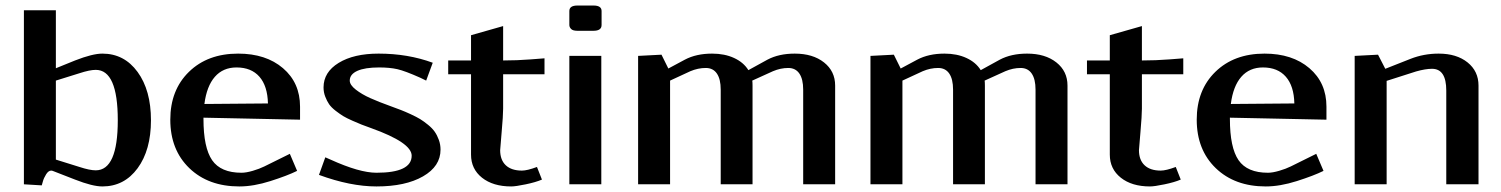

<svg xmlns="http://www.w3.org/2000/svg" viewBox="-20 -670 5457 698"><path d="M183.1 -377V-89.8L269 -63Q306.2 -50.8 328.1 -50.8Q408.2 -50.8 408.2 -232.9Q408.2 -416 328.1 -416Q306.2 -416 269 -403.8ZM173.8 -47.9Q169.9 -49.8 166 -49.8Q156.2 -49.8 147.7 -36.4Q139.2 -22.9 135.7 -9.8L131.8 3.9L66.9 0V-632.8H183.1V-421.9L252.9 -450.2Q316.4 -475.1 352.1 -475.1Q431.6 -475.1 480.2 -408.4Q528.8 -341.8 528.8 -232.9Q528.8 -124.5 480.2 -58.3Q431.6 7.8 352.1 7.8Q316.4 7.8 252.9 -17.1Z M723.1 -292 954.1 -293.9Q952.6 -357.4 923.1 -391.1Q893.6 -424.8 839.8 -424.8Q791 -424.8 761.2 -390.9Q731.4 -356.9 723.1 -292ZM719.7 -242.2V-237.8Q719.7 -133.3 751.2 -87.6Q782.7 -42 857.9 -42Q875 -42 899.2 -49.1Q923.3 -56.2 940.9 -64.9L1033.7 -110.8L1060.1 -48.8Q1024.4 -31.2 963.1 -11.7Q901.9 7.8 850.1 7.8Q737.3 7.8 668.2 -58.8Q599.1 -125.5 599.1 -234.9Q599.1 -342.8 667 -408.9Q734.9 -475.1 845.7 -475.1Q946.8 -475.1 1008.8 -422.1Q1070.8 -369.1 1070.8 -282.2V-234.9Z M1139.6 -34.2 1162.6 -98.1 1181.6 -89.8Q1286.6 -42 1348.6 -42Q1476.6 -42 1476.6 -104Q1476.6 -151.4 1329.6 -204.1Q1305.7 -212.9 1294.7 -217Q1283.7 -221.2 1261.7 -231Q1239.7 -240.7 1228 -247.8Q1216.3 -254.9 1200.4 -267.1Q1184.6 -279.3 1176.5 -291Q1168.5 -302.7 1162.4 -318.6Q1156.2 -334.5 1156.2 -352.1Q1156.2 -407.7 1211.2 -441.4Q1266.1 -475.1 1356.4 -475.1Q1462.9 -475.1 1553.2 -441.9L1529.3 -377L1508.3 -387.2Q1452.6 -412.1 1424.6 -418.5Q1396.5 -424.8 1358.4 -424.8Q1306.6 -424.8 1279.1 -412.4Q1251.5 -399.9 1251.5 -377Q1251.5 -361.3 1273.4 -344.2Q1295.4 -327.1 1325.7 -313.5Q1356 -299.8 1402.3 -283.2Q1424.8 -274.9 1438.2 -269.8Q1451.7 -264.6 1472.9 -254.9Q1494.1 -245.1 1507.3 -237.1Q1520.5 -229 1536.1 -216.3Q1551.8 -203.6 1560.5 -190.9Q1569.3 -178.2 1575.4 -161.4Q1581.5 -144.5 1581.5 -126Q1581.5 -65.4 1517.8 -28.8Q1454.1 7.8 1348.6 7.8Q1253.9 7.8 1139.6 -34.2Z M1692.4 -399.9H1609.4V-450.2H1692.4V-542L1809.1 -575.2V-450.2Q1859.9 -450.2 1909.4 -454.1Q1959 -458 1959.5 -458V-399.9H1809.1V-274.9Q1809.1 -250 1803.7 -189.7Q1798.3 -129.4 1798.3 -124Q1798.3 -88.4 1818.8 -69.1Q1839.4 -49.8 1877.4 -49.8Q1896.5 -49.8 1932.1 -63L1950.2 -17.1Q1927.2 -7.3 1890.9 0.2Q1854.5 7.8 1838.4 7.8Q1772.5 7.8 1732.4 -23.9Q1692.4 -55.7 1692.4 -107.9Z M2167 -579.1Q2167 -558.1 2137.7 -558.1H2079.1Q2062.5 -558.1 2056.2 -564.7Q2049.8 -571.3 2049.8 -579.1V-629.9Q2049.8 -649.9 2079.1 -649.9H2137.7Q2167 -649.9 2167 -629.9ZM2049.8 0V-466.8H2166V0Z M2299.8 -466.8 2384.8 -471.2 2409.7 -420.9 2469.7 -453.1Q2511.2 -475.1 2568.8 -475.1Q2614.3 -475.1 2648.7 -459.2Q2683.1 -443.4 2700.7 -415L2770 -453.1Q2811.5 -475.1 2869.1 -475.1Q2935.1 -475.1 2975.6 -443.1Q3016.1 -411.1 3016.1 -358.9V0H2899.9V-344.2Q2899.9 -382.3 2886 -402.6Q2872.1 -422.9 2845.7 -422.9Q2817.9 -422.9 2790 -411.1L2714.8 -377Q2715.8 -371.1 2715.8 -358.9V0H2600.1V-344.2Q2600.1 -382.3 2586.2 -402.6Q2572.3 -422.9 2545.9 -422.9Q2517.6 -422.9 2489.7 -411.1L2416 -377V0H2299.8Z M3144.5 -466.8 3229.5 -471.2 3254.4 -420.9 3314.5 -453.1Q3356 -475.1 3413.6 -475.1Q3459 -475.1 3493.4 -459.2Q3527.8 -443.4 3545.4 -415L3614.7 -453.1Q3656.2 -475.1 3713.9 -475.1Q3779.8 -475.1 3820.3 -443.1Q3860.8 -411.1 3860.8 -358.9V0H3744.6V-344.2Q3744.6 -382.3 3730.7 -402.6Q3716.8 -422.9 3690.4 -422.9Q3662.6 -422.9 3634.8 -411.1L3559.6 -377Q3560.5 -371.1 3560.5 -358.9V0H3444.8V-344.2Q3444.8 -382.3 3430.9 -402.6Q3417 -422.9 3390.6 -422.9Q3362.3 -422.9 3334.5 -411.1L3260.7 -377V0H3144.5Z M4014.6 -399.9H3931.6V-450.2H4014.6V-542L4131.3 -575.2V-450.2Q4182.1 -450.2 4231.7 -454.1Q4281.2 -458 4281.7 -458V-399.9H4131.3V-274.9Q4131.3 -250 4126 -189.7Q4120.6 -129.4 4120.6 -124Q4120.6 -88.4 4141.1 -69.1Q4161.6 -49.8 4199.7 -49.8Q4218.8 -49.8 4254.4 -63L4272.5 -17.1Q4249.5 -7.3 4213.1 0.2Q4176.8 7.8 4160.6 7.8Q4094.7 7.8 4054.7 -23.9Q4014.6 -55.7 4014.6 -107.9Z M4454.6 -292 4685.5 -293.9Q4684.1 -357.4 4654.5 -391.1Q4625 -424.8 4571.3 -424.8Q4522.5 -424.8 4492.7 -390.9Q4462.9 -356.9 4454.6 -292ZM4451.2 -242.2V-237.8Q4451.2 -133.3 4482.7 -87.6Q4514.2 -42 4589.4 -42Q4606.4 -42 4630.6 -49.1Q4654.8 -56.2 4672.4 -64.9L4765.1 -110.8L4791.5 -48.8Q4755.9 -31.2 4694.6 -11.7Q4633.3 7.8 4581.5 7.8Q4468.8 7.8 4399.7 -58.8Q4330.6 -125.5 4330.6 -234.9Q4330.6 -342.8 4398.4 -408.9Q4466.3 -475.1 4577.1 -475.1Q4678.2 -475.1 4740.2 -422.1Q4802.2 -369.1 4802.2 -282.2V-234.9Z M4904.8 0V-466.8L4989.7 -471.2L5016.1 -419.9L5107.9 -456.1Q5156.2 -475.1 5210 -475.1Q5275.4 -475.1 5315.2 -443.1Q5355 -411.1 5355 -358.9V0H5237.8V-340.8Q5237.8 -419.9 5186 -419.9Q5162.1 -419.9 5127.9 -410.2L5021 -376V0Z"/></svg>

Font: Resagokr
Style: Bold
Weight: 600
Designer: gluk
Foundry: gluk
Version: Version 0.95